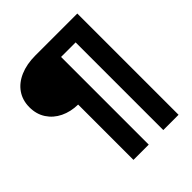

<svg xmlns="http://www.w3.org/2000/svg" viewBox="-227 -886 1129 1129"><g transform="rotate(-45 337.5 -321.0)"><path d="M14 -551Q14 -609 43.5 -652Q73 -695 127.5 -718.5Q182 -742 254 -742H603V100H476V-629H355V100H228V-360Q167 -361 118.5 -384.5Q70 -408 42 -451Q14 -494 14 -551Z"/></g></svg>

Font: Chess Sans
Style: Bold
Weight: 700
Designer: Wolf Bōese
Foundry: Wolf Bōese
Version: Version 7.223